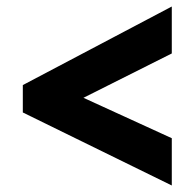

<svg xmlns="http://www.w3.org/2000/svg" viewBox="-20 -628 597 589"><path d="M50 -283V-367L507 -608V-464L236 -328L507 -204V-59Z"/></svg>

Font: Noto Sans Gurmukhi SemiCondensed Black
Style: Regular
Weight: 900
Width: 4
Designer: Jelle Bosma - Monotype Design Team
Foundry: Monotype Imaging Inc.
Version: Version 2.004; ttfautohint (v1.8.4.7-5d5b)